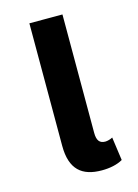

<svg xmlns="http://www.w3.org/2000/svg" viewBox="-88 -568 450 628"><g transform="rotate(-15 137.0 -254.0)"><path d="M179 9C206 9 231 4 250 -7L239 -86C232 -82 221 -79 214 -79C195 -79 186 -90 186 -116V-517H74V-102C74 -22 112 9 179 9Z"/></g></svg>

Font: Noto Sans Thai UI ExtCond SemBd
Style: Regular
Weight: 600
Width: 2
Designer: Monotype Design Team
Foundry: Monotype Imaging Inc.
Version: Version 2.000